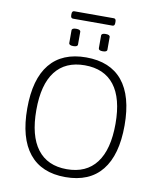

<svg xmlns="http://www.w3.org/2000/svg" viewBox="-101 -1039 934 1125"><g transform="rotate(10 365.5 -477.0)"><path d="M365 6Q223 6 149.5 -85Q76 -176 76 -352Q76 -527 149.5 -616.5Q223 -706 365 -706Q508 -706 581.5 -616.5Q655 -527 655 -352Q655 -176 581.5 -85Q508 6 365 6ZM365 -41Q481 -41 541 -120Q601 -199 601 -352Q601 -504 541 -581.5Q481 -659 365 -659Q250 -659 190 -581.5Q130 -504 130 -352Q130 -199 190 -120Q250 -41 365 -41ZM453 -758Q428 -758 428 -772V-847Q428 -861 453 -861Q479 -861 479 -847V-772Q479 -758 453 -758ZM278 -758Q252 -758 252 -772V-847Q252 -861 278 -861Q304 -861 304 -847V-772Q304 -758 278 -758ZM249 -916Q235 -916 235 -934V-942Q235 -960 249 -960H484Q497 -960 497 -942V-934Q497 -916 484 -916Z"/></g></svg>

Font: Asap ExtraLight
Style: Regular
Weight: 200
Designer: Pablo Cosgaya
Foundry: Omnibus-Type
Version: Version 3.001; ttfautohint (v1.8.4.7-5d5b)